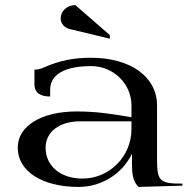

<svg xmlns="http://www.w3.org/2000/svg" viewBox="-20 -733 750 758"><path d="M219.5 -660.4C219.5 -640 234.5 -623.3 255.5 -618.2L413.5 -580.4V-594.4L277.4 -713C245.4 -713 219.5 -689.4 219.5 -660.4ZM50 -150C50 -57 146.2 5 290 5C383.3 5 463.8 -48.7 501 -126.2V-87C501 -50.8 503.5 -17.2 527 5L700 0V-8C610 -8 600 -17.9 600 -105V-317C600 -429.5 495.6 -505 339 -505C272.5 -505 215.8 -494.2 155 -467.5C141.9 -461.7 130.1 -458 116 -458V-400C116 -368.8 136.7 -352 178 -352V-378C178 -439 234.9 -472 340 -472C427.5 -472 499 -402.6 499 -317V-270C423.6 -283.4 359.3 -293 283 -293C143.4 -293 50 -235.8 50 -150ZM160 -150C160 -212.2 214.4 -254 296 -254H499V-223C499 -115.7 412.2 -28 306 -28C219.8 -28 160 -76.8 160 -150Z"/></svg>

Font: Prida01
Style: Bold
Weight: 700
Designer: gluk
Foundry: gluk
Version: Version 00.072